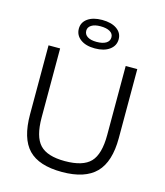

<svg xmlns="http://www.w3.org/2000/svg" viewBox="-122 -925 881 1024"><g transform="rotate(15 318.5 -412.5)"><path d="M499 -246V-627H563V-246Q563 -115 503 -54Q443 7 316 7Q189 7 131 -53Q73 -113 73 -246V-627H137V-246Q137 -140 178 -96.5Q219 -53 316 -53Q416 -53 457.5 -96.5Q499 -140 499 -246ZM426 -755Q426 -719 396 -697Q366 -675 315 -675Q265 -675 235.5 -697Q206 -719 206 -755Q206 -790 235.5 -811Q265 -832 315 -832Q366 -832 396 -811Q426 -790 426 -755ZM247 -755Q247 -734 265 -722.5Q283 -711 315 -711Q349 -711 367.5 -722.5Q386 -734 386 -755Q386 -775 367 -786Q348 -797 315 -797Q283 -797 265 -785.5Q247 -774 247 -755Z"/></g></svg>

Font: Blinker Light
Style: Regular
Weight: 300
Designer: Juergen Huber
Foundry: supertype
Version: Version 1.017;hotconv 1.0.117;makeotfexe 2.5.65602